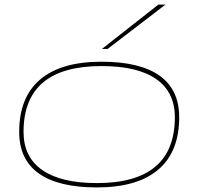

<svg xmlns="http://www.w3.org/2000/svg" viewBox="-20 -810 871 840"><path d="M404 10Q236 10 150 -51Q64 -112 64 -233Q64 -384 155.5 -462Q247 -540 424 -540Q592 -540 678 -479Q764 -418 764 -297Q764 -146 672.5 -68Q581 10 404 10ZM404 -9Q745 -9 745 -297Q745 -407 663.5 -464Q582 -521 424 -521Q83 -521 83 -233Q83 -123 165 -66Q247 -9 404 -9ZM426 -596 673 -790H704L451 -596Z"/></svg>

Font: Georama ExtraExtended Thin
Style: Italic
Weight: 100
Width: 8
Italic angle: -9°
Designer: Jean-Baptiste Levee
Foundry: Production Type
Version: Version 1.000